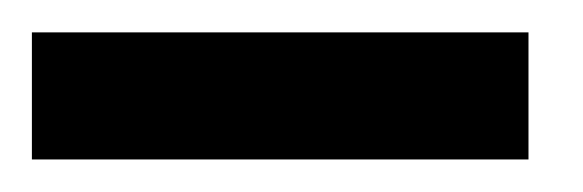

<svg xmlns="http://www.w3.org/2000/svg" viewBox="-23 -98 358 118"><path d="M-3.4 0V-78.1H301.8V0Z"/></svg>

Font: Scarab Serif
Style: Condensed
Weight: 400
Designer: John Roberts
Foundry: Scarab
Version: 1.0